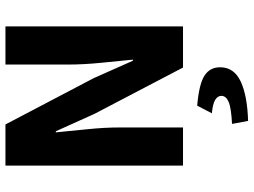

<svg xmlns="http://www.w3.org/2000/svg" viewBox="-133 -559 931 705"><g transform="rotate(-90 332.5 -206.5)"><path d="M77 0V-652H228L398 -328L462 -184H466Q461 -236 454.5 -300Q448 -364 448 -422V-652H588V0H437L267 -325L203 -467H199Q204 -413 210.5 -351Q217 -289 217 -231V0ZM241 239 230 180Q289 177 311 167.5Q333 158 333 141Q333 127 318 118Q303 109 269 106L297 52Q377 59 407.5 79Q438 99 438 136Q438 187 386.5 211.5Q335 236 241 239Z"/></g></svg>

Font: TT Toshiba Sans
Style: Bold
Weight: 700
Designer: Paul D. Hunt
Foundry: Toshiba Corporation
Version: Version 2.020;PS 2.000;hotconv 1.0.86;makeotf.lib2.5.63406